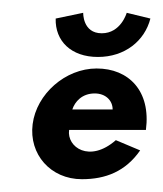

<svg xmlns="http://www.w3.org/2000/svg" viewBox="-20 -275 255 300"><path d="M93 -104C97 -116 108 -129 128 -129C145 -129 156 -118 156 -104ZM161 -56C120 -20 84 -45 88 -72H208C216 -133 181 -168 131 -168C82 -168 37 -128 31 -81C25 -34 59 5 108 5C145 5 176 -7 199 -40ZM178 -255C178 -255 169 -223 139 -223C109 -223 110 -255 110 -255L67 -246C66 -211 91 -186 133 -186C175 -186 206 -211 215 -246Z"/></svg>

Font: Hussar Tani
Style: DwaKurs
Weight: 700
Foundry: Cannot Into Space Fonts
Version: Version 0.92